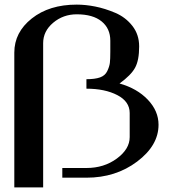

<svg xmlns="http://www.w3.org/2000/svg" viewBox="-20 -770 790 832"><path d="M312.5 -708Q253.9 -708 210.4 -671.4Q167 -634.8 167 -583V42H42V-542Q42 -629.9 117.7 -689.9Q193.4 -750 312.5 -750Q350.6 -750 392.6 -741.7Q434.6 -733.4 479.5 -714.4Q524.4 -695.3 553.7 -657.7Q583 -620.1 583 -569.3V-568.4Q583 -508.8 565.4 -476.6Q547.9 -444.3 498 -408.2Q574.2 -386.7 620.6 -337.9Q667 -289.1 667 -229.5Q667 -139.6 574.2 -69.8Q481.4 0 354.5 0H250V-42H354.5Q430.7 -42 486.3 -83Q542 -124 542 -175.8V-280.3Q542 -330.1 488.3 -357.9Q434.6 -385.7 354.5 -385.7V-426.8Q391.6 -426.8 413.6 -434.6Q435.5 -442.4 444.8 -461.9Q454.1 -481.4 456.1 -497.6Q458 -513.7 458 -545.9V-593.8Q458 -646.5 420.4 -677.2Q382.8 -708 312.5 -708Z"/></svg>

Font: okolaks
Style: Bold
Weight: 600
Width: 8
Version: Version 000.6.0